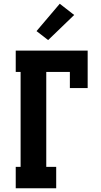

<svg xmlns="http://www.w3.org/2000/svg" viewBox="-20 -1005 540 1025"><path d="M64 0V-114H90V-621H64V-735H448V-535H353V-621H227V-114H280V0ZM237 -791 175 -839 299 -985 376 -925Z"/></svg>

Font: Iosevka Curly Slab Heavy
Style: Regular
Weight: 900
Monospace: yes
Designer: Belleve Invis
Foundry: Belleve Invis
Version: Version 22.1.2; ttfautohint (v1.8.4)